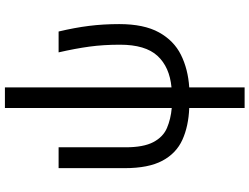

<svg xmlns="http://www.w3.org/2000/svg" viewBox="-140 -660 1040 801"><g transform="rotate(-90 380.5 -260.0)"><path d="M330 240V9Q254 6 197.5 -19.5Q141 -45 110 -103Q79 -161 79 -260V-536H166V-257Q166 -182 187.5 -141Q209 -100 246.5 -84Q284 -68 330 -64V-760H416V-65Q501 -73 547.5 -123.5Q594 -174 594 -280Q594 -349 586 -407.5Q578 -466 562 -536H649Q665 -469 672.5 -409Q680 -349 680 -283Q680 -180 645.5 -117.5Q611 -55 551.5 -25.5Q492 4 416 9V240Z"/></g></svg>

Font: RS Noto Sans
Style: Regular
Weight: 400
Designer: Monotype Design Team
Foundry: Monotype Imaging Inc.
Version: Version 3.10